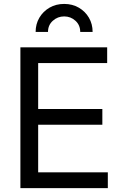

<svg xmlns="http://www.w3.org/2000/svg" viewBox="-20 -972 638 992"><path d="M85.4 0V-727.5H533.7V-646H177.2V-408.7H508.8V-327.6H177.2V-81.5H537.1V0ZM311.5 -951.7Q354 -951.7 387.2 -932.4Q420.4 -913.1 439.5 -880.4Q458.5 -847.7 458.5 -807.1H394.5Q394.5 -842.3 369.9 -864.7Q345.2 -887.2 311.5 -887.2Q277.8 -887.2 252.9 -864.7Q228 -842.3 228 -807.1H164.1Q164.1 -847.7 183.3 -880.4Q202.6 -913.1 235.8 -932.4Q269 -951.7 311.5 -951.7Z"/></svg>

Font: Inter 17pt
Style: Regular
Weight: 400
Version: Version 4.001;git-66647c0bb